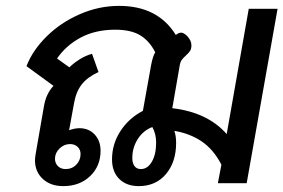

<svg xmlns="http://www.w3.org/2000/svg" viewBox="-20 -623 964 653"><path d="M99 -78Q99 -84 101 -98L129 -259Q136 -304 162 -331L70 -398Q91 -452 138.5 -499Q186 -546 251 -574.5Q316 -603 385 -603Q517 -603 578 -504Q588 -512 596 -512Q605 -512 617 -500Q631 -485 631 -469Q631 -457 626.5 -450Q622 -443 613 -435Q603 -426 598 -419Q593 -412 591 -399L566 -255Q686 -241 751 -167L826 -593H924L819 0H721L733 -63Q706 -115 666 -142Q626 -169 573 -178Q579 -160 579 -137Q579 -72 544.5 -31Q510 10 452 10Q410 10 385.5 -14.5Q361 -39 361 -81Q361 -133 389.5 -177Q418 -221 466 -246L494 -402Q500 -433 508 -445Q489 -483 457.5 -502.5Q426 -522 372 -522Q305 -522 255 -495.5Q205 -469 174 -424L216 -394Q230 -408 250.5 -421Q271 -434 293 -440L315 -378Q278 -361 258.5 -336.5Q239 -312 232 -273L215 -180Q234 -187 250 -187Q282 -187 302 -165.5Q322 -144 322 -110Q322 -58 286.5 -24Q251 10 195 10Q152 10 125.5 -14.5Q99 -39 99 -78ZM511 -138Q511 -168 498 -191Q467 -179 448.5 -150Q430 -121 430 -86Q430 -68 437.5 -58Q445 -48 459 -48Q482 -48 496.5 -73Q511 -98 511 -138ZM254 -99Q254 -114 244 -123.5Q234 -133 218 -133Q198 -133 182.5 -118Q167 -103 167 -83Q167 -68 177 -58Q187 -48 203 -48Q225 -48 239.5 -63Q254 -78 254 -99Z"/></svg>

Font: Niramit Medium
Style: Italic
Weight: 500
Italic angle: -10°
Designer: Katatrad Aksorn Co.,Ltd.
Foundry: Cadson Demak Co.,Ltd.
Version: Version 1.000; ttfautohint (v1.6)